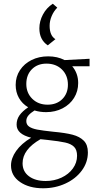

<svg xmlns="http://www.w3.org/2000/svg" viewBox="-20 -720 520 1029"><path d="M191 -568Q191 -606 210 -642Q229 -678 263 -700L287 -679Q268 -660 257 -634Q246 -608 246 -582Q246 -529 277 -510L236 -477Q191 -507 191 -568ZM460 -365H367Q399 -327 399 -275Q399 -231 377 -195.5Q355 -160 315.5 -139.5Q276 -119 227 -119Q194 -119 165 -128Q144 -115 132.5 -101.5Q121 -88 121 -71Q121 -52 136 -41.5Q151 -31 179.5 -25.5Q208 -20 265 -14Q331 -8 369 2Q407 12 429 34Q451 56 451 97Q451 150 418.5 194Q386 238 331 263.5Q276 289 211 289Q136 289 87.5 255.5Q39 222 39 167Q39 128 66.5 89Q94 50 147 18Q69 -1 69 -52Q69 -80 84.5 -102Q100 -124 131 -145Q99 -164 81.5 -195Q64 -226 64 -265Q64 -309 87 -344Q110 -379 149.5 -398.5Q189 -418 238 -418Q288 -418 326 -398L460 -405ZM344 -266Q344 -316 312 -347.5Q280 -379 229 -379Q181 -379 151 -349Q121 -319 121 -270Q121 -222 153 -190.5Q185 -159 235 -159Q284 -159 314 -189Q344 -219 344 -266ZM235 30Q209 28 197 26Q101 81 101 155Q101 199 135 224.5Q169 250 225 250Q271 250 309.5 232Q348 214 370.5 183Q393 152 393 115Q393 83 377 67Q361 51 330 44Q299 37 235 30Z"/></svg>

Font: Ysabeau Semilight
Style: Regular
Weight: 300
Designer: Christian Thalmann (Catharsis Fonts)
Version: Version 0.003